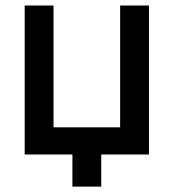

<svg xmlns="http://www.w3.org/2000/svg" viewBox="-20 -560 630 696"><path d="M347 116.5V0H520V-540H415.5V-98.5H174V-540H69.5V0H242.5V116.5Z"/></svg>

Font: Vela Sans SemBd
Style: Regular
Weight: 600
Designer: Principal design: Mikhail Sharanda - project Manrope.
Design modification: Ravid Balaliev
Foundry: Mikhail Sharanda
Version: Version 1.001